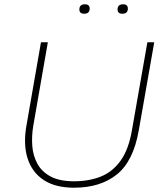

<svg xmlns="http://www.w3.org/2000/svg" viewBox="-20 -865 760 895"><path d="M325 10Q238 10 183.5 -26Q129 -62 108.5 -127Q88 -192 103 -278L171 -668H203L135 -278Q127 -230 130.5 -184.5Q134 -139 154.5 -101.5Q175 -64 216.5 -42Q258 -20 325 -20Q395 -20 450 -42Q505 -64 542.5 -116.5Q580 -169 595 -258L667 -668H699L627 -258Q602 -114 525 -52Q448 10 325 10ZM550 -801Q528 -801 528 -821Q528 -845 554 -845Q576 -845 576 -825Q576 -801 550 -801ZM372 -801Q350 -801 350 -821Q350 -845 376 -845Q398 -845 398 -825Q398 -801 372 -801Z"/></svg>

Font: Gantari Thin
Style: Italic
Weight: 100
Italic angle: -10°
Designer: Anugrah Pasau
Foundry: Lafontype
Version: Version 1.000; ttfautohint (v1.8.4.7-5d5b)